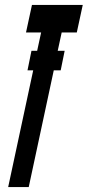

<svg xmlns="http://www.w3.org/2000/svg" viewBox="-20 -755 354 775"><path d="M290 -624 314 -735H109L85 -624H146L130 -550H107L91 -471H114L13 0H96L197 -471H225L241 -550H213L229 -624Z"/></svg>

Font: League Gothic Condensed Italic
Style: Regular
Weight: 400
Width: 3
Designer: Tyler Finck
Foundry: The League of Moveable Type
Version: Version 1.001;PS 001.001;hotconv 1.0.56;makeotf.lib2.0.21325